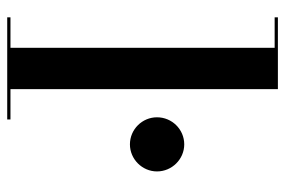

<svg xmlns="http://www.w3.org/2000/svg" viewBox="-149 -641 790 532"><g transform="rotate(90 246.0 -375.0)"><path d="M28 -9V0H311V-9H227V-750H28V-741H112.5V-9ZM305 -415C305 -374 338.5 -340 380 -340C421 -340 455 -374 455 -415C455 -456.5 421 -490.5 380 -490.5C338.5 -490.5 305 -456.5 305 -415Z"/></g></svg>

Font: Bodoni* 24pt Medium
Style: Regular
Weight: 500
Version: Version 2.3